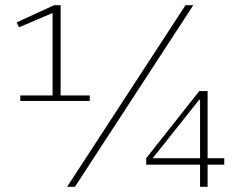

<svg xmlns="http://www.w3.org/2000/svg" viewBox="-20 -718 916 738"><path d="M58 -351H182V-668L53 -613L44 -632L188 -698H213V-351H325V-330H58ZM693 -698H723L268 0H238ZM749 -85H542V-110L746 -368H778V-110H842V-85H778V0H749ZM567 -110H749V-335H746Z"/></svg>

Font: IBM Plex Serif ExtLt
Style: Regular
Weight: 200
Designer: Mike Abbink, Paul van der Laan, Pieter van Rosmalen
Foundry: Bold Monday
Version: Version 3.001